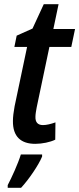

<svg xmlns="http://www.w3.org/2000/svg" viewBox="-20 -680 380 921"><path d="M149 10C182 10 221 2 245 -10L246 -93C224 -85 203 -80 186 -80C161 -80 149 -94 150 -120C150 -132 153 -149 156 -165L217 -455H322L340 -541H236L261 -660H190L136 -543L60 -509L49 -455H110L50 -170C45 -143 42 -119 42 -100C41 -25 80 10 149 10ZM17 221H81C119 180 165 112 182 71V61H80C67 104 36 172 17 208Z"/></svg>

Font: Noto Sans Display SemiCondensed Medium
Style: Italic
Weight: 500
Width: 4
Italic angle: -12°
Designer: Monotype Design Team
Foundry: Monotype Imaging Inc.
Version: Version 1.900